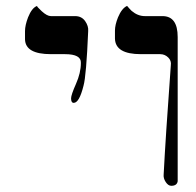

<svg xmlns="http://www.w3.org/2000/svg" viewBox="-20 -610 654 641"><path d="M274.4 -506.3Q268.1 -356.4 258.8 -323.7Q244.6 -266.6 226.1 -266.6Q217.3 -266.6 217.3 -281.7Q217.3 -293 233.6 -329.8Q250 -366.7 250 -399.9Q251.5 -429.2 196.8 -429.2H149.9Q64.9 -429.2 63.5 -478.5V-506.3Q63.5 -525.4 73.7 -552.2Q86.4 -584 104 -590.3Q101.6 -588.9 119.4 -572.5Q137.2 -556.2 149.9 -556.2H231Q252.4 -556.2 264.2 -539.6Q275.9 -522.9 274.4 -506.3ZM573.2 -45.9V-4.9Q570.8 10.3 551.8 10.3Q541.5 10.3 533.2 -2.4Q524.9 -15.1 526.4 -27.8Q532.7 -150.9 550.3 -392.1Q552.7 -407.2 541.5 -418.2Q530.3 -429.2 514.6 -429.2H450.2Q365.2 -429.2 363.8 -481V-507.8Q363.8 -526.9 374 -552.2Q386.7 -582.5 404.3 -590.3Q410.6 -582.5 419.4 -573.7Q439.9 -556.2 463.9 -556.2H522.5Q573.2 -556.2 573.2 -486.3Z"/></svg>

Font: Accordance
Style: Regular
Weight: 400
Version: Version 1.1 (build May 11, 2018) Miklal Software Solutions, 